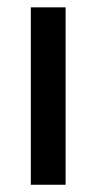

<svg xmlns="http://www.w3.org/2000/svg" viewBox="-20 -510 266 530"><path d="M161.1 -489.7V0H65.1V-489.7Z"/></svg>

Font: Lineal Thin
Style: Regular
Weight: 200
Designer: Created by Frank Adebiaye with contributions from Anton Moglia & Ariel Martín Pérez
Created by Frank ADEBIAYE with FontF
Foundry: Velvetyne Type Foundry
Version: Version 2.000;Glyphs 3.2 (3227)